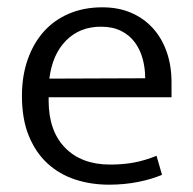

<svg xmlns="http://www.w3.org/2000/svg" viewBox="-20 -496 528 525"><path d="M449 -230H113V-221Q113 -138 158 -92Q203 -46 281 -46Q316 -46 346 -51.5Q376 -57 408 -70L423 -18Q395 -6 357.5 1.5Q320 9 278 9Q229 9 186 -5Q143 -19 110.5 -48.5Q78 -78 59 -124Q40 -170 40 -234Q40 -289 56 -334Q72 -379 100.5 -410.5Q129 -442 169.5 -459Q210 -476 260 -476Q303 -476 337.5 -461.5Q372 -447 397 -420Q422 -393 435.5 -355Q449 -317 449 -271ZM377 -282Q377 -310 370 -335.5Q363 -361 348.5 -380.5Q334 -400 311 -411.5Q288 -423 256 -423Q198 -423 160.5 -385Q123 -347 115 -281Z"/></svg>

Font: Mukta Light
Style: Regular
Weight: 300
Designer: Girish Dalvi and Yashodeep Gholap
Foundry: Ek Type
Version: Version 2.538;PS 1.002;hotconv 16.6.51;makeotf.lib2.5.65220;